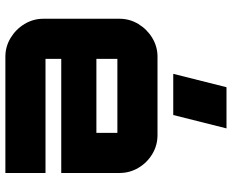

<svg xmlns="http://www.w3.org/2000/svg" viewBox="-96 -788 883 732"><g transform="rotate(90 346.0 -421.5)"><path d="M196 0Q157 0 124 -20Q91 -40 71 -73Q51 -106 51 -145V-435Q51 -474 71 -507Q91 -540 124 -560Q157 -580 196 -580H494Q534 -580 567 -560Q600 -540 619.5 -507Q639 -474 639 -435V-213H204V-153Q204 -153 204 -153Q204 -153 204 -153H639V0H196ZM204 -347H486V-427Q486 -427 486 -427Q486 -427 486 -427H204Q204 -427 204 -427Q204 -427 204 -427ZM261 -640 312 -843H469L418 -640Z"/></g></svg>

Font: Orbitron Black
Style: Regular
Weight: 900
Designer: Matt McInerney
Foundry: The League of Moveable Type
Version: Version 2.001